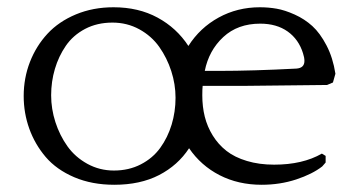

<svg xmlns="http://www.w3.org/2000/svg" viewBox="-20 -495 977 526"><path d="M291 -475.1Q359.4 -475.1 411.6 -446.8Q463.9 -418.5 496.1 -369.1Q527.8 -418.9 579.1 -447Q630.4 -475.1 691.9 -475.1Q715.3 -475.1 737.8 -471.2Q760.3 -467.3 787.4 -455.1Q814.5 -442.9 835.7 -423.6Q856.9 -404.3 874.5 -370.6Q892.1 -336.9 898.9 -293L892.1 -269L876 -262.2Q839.8 -262.2 764.6 -261Q689.5 -259.8 653.8 -259.8H535.2Q534.2 -251 534.2 -233.9Q534.2 -202.6 541 -175.3Q547.9 -147.9 563 -123.5Q578.1 -99.1 600.6 -81.5Q623 -64 656.5 -54Q689.9 -43.9 731 -43.9Q809.1 -43.9 861.8 -74.2L872.1 -67.9V-49.8L862.8 -39.1Q835.9 -18.1 791.5 -3.4Q747.1 11.2 696.8 11.2Q632.8 11.2 581.5 -15.1Q530.3 -41.5 498 -88.9Q467.3 -42 415.8 -15.4Q364.3 11.2 293 11.2Q231.9 11.2 183.3 -9.5Q134.8 -30.3 105.2 -64.9Q75.7 -99.6 60.3 -142.3Q44.9 -185.1 44.9 -231.9Q44.9 -281.2 62 -325.2Q79.1 -369.1 110.1 -402.6Q141.1 -436 188 -455.6Q234.9 -475.1 291 -475.1ZM292 -27.8Q333 -27.8 365.7 -44.7Q398.4 -61.5 418.9 -89.8Q439.5 -118.2 450.2 -153.6Q460.9 -189 460.9 -227.1Q460.9 -264.2 449.2 -300.3Q437.5 -336.4 416.3 -366.5Q395 -396.5 361.6 -414.8Q328.1 -433.1 288.1 -433.1Q246.1 -433.1 213.1 -415.8Q180.2 -398.4 160.4 -369.6Q140.6 -340.8 130.4 -306.2Q120.1 -271.5 120.1 -233.9Q120.1 -196.8 131.8 -160.4Q143.6 -124 164.8 -94.2Q186 -64.5 219.5 -46.1Q252.9 -27.8 292 -27.8ZM692.9 -430.2Q631.3 -430.2 591.8 -393.6Q552.2 -356.9 541 -300.8H580.1Q671.4 -300.8 792 -307.1Q814 -308.6 814 -328.1Q814 -337.4 810.1 -349.1Q798.3 -387.2 768.1 -408.7Q737.8 -430.2 692.9 -430.2Z"/></svg>

Font: Quattrocento Roman
Style: Regular
Weight: 400
Designer: Pablo Impallari
Foundry: Pablo Impallari. www.impallari.com Igino Marini. www.ikern.com
Version: Version 1.000